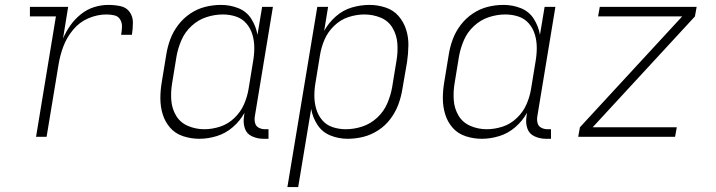

<svg xmlns="http://www.w3.org/2000/svg" viewBox="-20 -558 2920 783"><path d="M127 0H170L219 -296Q225 -333 238.5 -369Q252 -405 278 -436.5Q304 -468 340.5 -483.5Q377 -499 414 -499Q430 -499 446 -495.5Q462 -492 470 -478.5Q478 -465 477.5 -449Q477 -433 474 -416H518Q522 -441 522 -466Q522 -491 508.5 -509.5Q495 -528 471 -533Q447 -538 422 -538Q393 -538 364 -529Q335 -520 310 -500Q285 -480 267 -454.5Q249 -429 237 -401L258 -530H102V-491H208Z M793 8Q828 8 864 -3Q900 -14 929.5 -39.5Q959 -65 977 -98L975 -82Q971 -57 978.5 -34.5Q986 -12 1008 -2Q1030 8 1054 8H1075V-31H1061Q1047 -31 1035.5 -37Q1024 -43 1020.5 -55.5Q1017 -68 1019 -82L1093 -530H1049L1030 -416Q1024 -451 1005 -481Q986 -511 952.5 -524.5Q919 -538 881 -538Q849 -538 817 -530Q785 -522 756.5 -503Q728 -484 707 -456.5Q686 -429 674.5 -398Q663 -367 658 -335L640 -225Q634 -191 634 -157Q634 -123 643.5 -92Q653 -61 674 -37Q695 -13 727 -2.5Q759 8 793 8ZM813 -31Q778 -31 746.5 -44.5Q715 -58 698 -86.5Q681 -115 678.5 -149.5Q676 -184 682 -219L700 -329Q706 -362 720 -394.5Q734 -427 761 -452Q788 -477 821.5 -488Q855 -499 889 -499Q917 -499 942.5 -490.5Q968 -482 985 -462Q1002 -442 1009.5 -416.5Q1017 -391 1017 -363Q1017 -335 1012 -307L994 -197Q989 -165 975.5 -133.5Q962 -102 936 -77Q910 -52 877.5 -41.5Q845 -31 813 -31Z M1152 205H1196L1249 -114Q1255 -79 1274.5 -49Q1294 -19 1327.5 -5.5Q1361 8 1398 8Q1430 8 1462 0Q1494 -8 1523 -27Q1552 -46 1572.5 -73.5Q1593 -101 1604.5 -132Q1616 -163 1621 -195L1640 -305Q1645 -339 1645.5 -373Q1646 -407 1636 -438Q1626 -469 1605 -493Q1584 -517 1552 -527.5Q1520 -538 1487 -538Q1451 -538 1415 -527.5Q1379 -517 1349.5 -491Q1320 -465 1302 -432L1318 -530H1274ZM1390 -31Q1362 -31 1336.5 -39.5Q1311 -48 1294 -68Q1277 -88 1269.5 -114Q1262 -140 1262 -167.5Q1262 -195 1267 -223L1285 -333Q1290 -365 1303.5 -396.5Q1317 -428 1343 -453Q1369 -478 1401.5 -488.5Q1434 -499 1466 -499Q1501 -499 1532.5 -486Q1564 -473 1581 -444Q1598 -415 1600.5 -380.5Q1603 -346 1597 -311L1579 -201Q1573 -168 1559 -135.5Q1545 -103 1518 -78Q1491 -53 1457.5 -42Q1424 -31 1390 -31Z M1945 8Q1980 8 2016 -3Q2052 -14 2081.5 -39.5Q2111 -65 2129 -98L2127 -82Q2123 -57 2130.5 -34.5Q2138 -12 2160 -2Q2182 8 2206 8H2227V-31H2213Q2199 -31 2187.5 -37Q2176 -43 2172.5 -55.5Q2169 -68 2171 -82L2245 -530H2201L2182 -416Q2176 -451 2157 -481Q2138 -511 2104.5 -524.5Q2071 -538 2033 -538Q2001 -538 1969 -530Q1937 -522 1908.5 -503Q1880 -484 1859 -456.5Q1838 -429 1826.5 -398Q1815 -367 1810 -335L1792 -225Q1786 -191 1786 -157Q1786 -123 1795.5 -92Q1805 -61 1826 -37Q1847 -13 1879 -2.5Q1911 8 1945 8ZM1965 -31Q1930 -31 1898.5 -44.5Q1867 -58 1850 -86.5Q1833 -115 1830.5 -149.5Q1828 -184 1834 -219L1852 -329Q1858 -362 1872 -394.5Q1886 -427 1913 -452Q1940 -477 1973.5 -488Q2007 -499 2041 -499Q2069 -499 2094.5 -490.5Q2120 -482 2137 -462Q2154 -442 2161.5 -416.5Q2169 -391 2169 -363Q2169 -335 2164 -307L2146 -197Q2141 -165 2127.5 -133.5Q2114 -102 2088 -77Q2062 -52 2029.5 -41.5Q1997 -31 1965 -31Z M2338 0H2733L2740 -39H2397L2814 -491L2821 -530H2426L2419 -491H2762L2345 -39Z"/></svg>

Font: Iosevka Sparkle Extralight
Style: Italic
Weight: 200
Italic angle: -9°
Designer: Belleve Invis
Foundry: Belleve Invis
Version: Version 4.5.0; ttfautohint (v1.8.3)